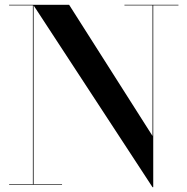

<svg xmlns="http://www.w3.org/2000/svg" viewBox="-20 -770 781 800"><path d="M18 -2.5H117V-747.5H18V-750H268L615.5 -203.5V-747.5H498.5V-750H723.5V-747.5H618.5V10H615.5L120 -747.5V-2.5H238.5V0H18Z"/></svg>

Font: Bodoni* 72pt Medium
Style: Regular
Weight: 500
Version: Version 2.3